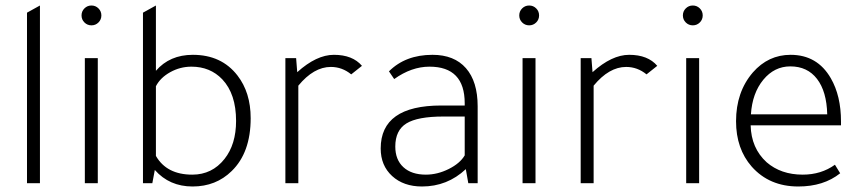

<svg xmlns="http://www.w3.org/2000/svg" viewBox="-20 -665 3121 697"><path d="M125 -645V0H78V-619Z M335 -454V0H288V-454ZM276 -609Q276 -624 286.5 -634.5Q297 -645 312 -645Q327 -645 337.5 -634.5Q348 -624 348 -609Q348 -594 337.5 -583.5Q327 -573 312 -573Q297 -573 286.5 -583.5Q276 -594 276 -609Z M533 0H499V-619L546 -645V-408Q596 -466 680 -466Q784 -466 842 -391Q890 -329 890 -236Q890 -111 821 -44Q764 12 679 12Q595 12 542 -48ZM546 -352V-99Q585 -31 678 -31Q750 -31 795 -88Q837 -141 837 -226Q837 -324 787 -377Q743 -423 675 -423Q634 -423 598 -403Q562 -383 546 -352Z M1059 -403Q1129 -466 1192 -466Q1260 -466 1294 -426L1255 -395Q1222 -422 1181 -422Q1119 -422 1063 -354V0H1016V-454H1055Z M1714 0H1680L1671 -51Q1604 12 1512 12Q1445 12 1403.5 -26Q1362 -64 1362 -126Q1362 -282 1582 -282H1667V-290Q1667 -423 1539 -423Q1474 -423 1411 -378L1392 -406Q1452 -466 1550 -466Q1629 -466 1671.5 -417.5Q1714 -369 1714 -279ZM1667 -242H1590Q1496 -242 1455.5 -217Q1415 -192 1415 -133Q1415 -85 1444.5 -58Q1474 -31 1526 -31Q1568 -31 1609 -51.5Q1650 -72 1667 -101Z M1924 -454V0H1877V-454ZM1865 -609Q1865 -624 1875.5 -634.5Q1886 -645 1901 -645Q1916 -645 1926.5 -634.5Q1937 -624 1937 -609Q1937 -594 1926.5 -583.5Q1916 -573 1901 -573Q1886 -573 1875.5 -583.5Q1865 -594 1865 -609Z M2131 -403Q2201 -466 2264 -466Q2332 -466 2366 -426L2327 -395Q2294 -422 2253 -422Q2191 -422 2135 -354V0H2088V-454H2127Z M2518 -454V0H2471V-454ZM2459 -609Q2459 -624 2469.5 -634.5Q2480 -645 2495 -645Q2510 -645 2520.5 -634.5Q2531 -624 2531 -609Q2531 -594 2520.5 -583.5Q2510 -573 2495 -573Q2480 -573 2469.5 -583.5Q2459 -594 2459 -609Z M3033 -210H2705Q2707 -127 2763 -76Q2815 -31 2894 -31Q2961 -31 3011 -67L3030 -36Q2970 12 2878 12Q2773 12 2709 -60Q2652 -125 2652 -225Q2652 -331 2713 -402Q2769 -466 2850 -466Q2947 -466 2996 -381Q3033 -317 3033 -224ZM2706 -250H2983Q2981 -333 2946 -378.5Q2911 -424 2849 -424Q2791 -424 2751 -375.5Q2711 -327 2706 -250Z"/></svg>

Font: Tajawal Light
Style: Regular
Weight: 300
Designer: Boutros Fonts
Foundry: Created by Boutros International 2017
Version: Version 1.700